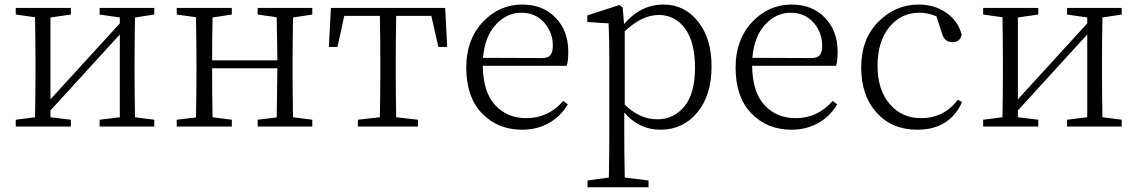

<svg xmlns="http://www.w3.org/2000/svg" viewBox="-20 -545 4900 827"><path d="M644.5 -482.4 561.5 -469.7Q559.6 -360.4 559.6 -284.2V-226.6Q559.6 -149.4 561.5 -40L644.5 -29.3V0H409.2V-29.3L496.1 -40V-396.5L197.3 -69.3V-40L285.2 -29.3V0H47.9V-29.3L130.9 -40Q132.8 -149.4 132.8 -226.6V-284.2Q132.8 -361.3 130.9 -470.7L47.9 -482.4V-510.7H285.2V-482.4L197.3 -469.7V-117.2L496.1 -444.3V-469.7L409.2 -482.4V-510.7H644.5Z M1325.2 -482.4 1242.2 -469.7Q1240.2 -360.4 1240.2 -284.2V-226.6Q1240.2 -149.4 1242.2 -40L1325.2 -29.3V0H1089.8V-29.3L1171.9 -39.1Q1174.8 -206.1 1174.8 -251H893.6Q893.6 -149.4 895.5 -40L978.5 -29.3V0H741.2V-29.3L824.2 -39.1Q826.2 -150.4 826.2 -226.6V-284.2Q826.2 -361.3 824.2 -470.7L741.2 -482.4V-510.7H978.5V-482.4L895.5 -469.7Q893.6 -364.3 893.6 -285.2H1174.8Q1174.8 -309.6 1171.9 -470.7L1089.8 -482.4V-510.7H1325.2Z M1837.9 -476.6H1686.5Q1684.6 -367.2 1684.6 -284.2V-226.6Q1684.6 -149.4 1686.5 -40L1780.3 -29.3V0H1521.5V-29.3L1616.2 -40Q1618.2 -149.4 1618.2 -226.6V-284.2Q1618.2 -367.2 1616.2 -476.6H1462.9L1433.6 -342.8H1396.5L1405.3 -510.7H1897.5L1906.2 -342.8H1868.2Z M2060.5 -295.9 2314.5 -294.9Q2340.8 -294.9 2351.1 -308.1Q2361.3 -321.3 2361.3 -347.7Q2361.3 -405.3 2323.7 -447.8Q2286.1 -490.2 2225.6 -490.2Q2162.1 -490.2 2114.7 -438Q2067.4 -385.7 2060.5 -295.9ZM2420.9 -261.7H2059.6Q2060.5 -149.4 2112.3 -92.8Q2164.1 -36.1 2247.1 -36.1Q2341.8 -36.1 2406.2 -110.4L2425.8 -95.7Q2395.5 -43.9 2344.2 -15.1Q2293 13.7 2229.5 13.7Q2124 13.7 2056.2 -56.6Q1988.3 -127 1988.3 -253.9Q1988.3 -374 2059.1 -449.7Q2129.9 -525.4 2229.5 -525.4Q2318.4 -525.4 2373 -468.8Q2427.7 -412.1 2427.7 -322.3Q2427.7 -282.2 2420.9 -261.7Z M2670.9 -410.2V-94.7Q2734.4 -31.2 2811.5 -31.2Q2881.8 -31.2 2927.7 -86.4Q2973.6 -141.6 2973.6 -253.9Q2973.6 -363.3 2930.7 -421.9Q2887.7 -480.5 2817.4 -480.5Q2745.1 -480.5 2670.9 -410.2ZM2662.1 -512.7 2668 -441.4Q2739.3 -525.4 2837.9 -525.4Q2928.7 -525.4 2986.8 -452.1Q3044.9 -378.9 3044.9 -258.8Q3044.9 -134.8 2983.4 -60.5Q2921.9 13.7 2825.2 13.7Q2732.4 13.7 2668.9 -60.5V32.2Q2668.9 100.6 2670.9 219.7L2773.4 232.4V261.7H2510.7V232.4L2602.5 219.7Q2604.5 102.5 2604.5 34.2V-279.3Q2604.5 -373 2601.6 -444.3L2509.8 -450.2V-478.5L2647.5 -523.4Z M3220.7 -295.9 3474.6 -294.9Q3501 -294.9 3511.2 -308.1Q3521.5 -321.3 3521.5 -347.7Q3521.5 -405.3 3483.9 -447.8Q3446.3 -490.2 3385.7 -490.2Q3322.3 -490.2 3274.9 -438Q3227.5 -385.7 3220.7 -295.9ZM3581.1 -261.7H3219.7Q3220.7 -149.4 3272.5 -92.8Q3324.2 -36.1 3407.2 -36.1Q3502 -36.1 3566.4 -110.4L3585.9 -95.7Q3555.7 -43.9 3504.4 -15.1Q3453.1 13.7 3389.6 13.7Q3284.2 13.7 3216.3 -56.6Q3148.4 -127 3148.4 -253.9Q3148.4 -374 3219.2 -449.7Q3290 -525.4 3389.6 -525.4Q3478.5 -525.4 3533.2 -468.8Q3587.9 -412.1 3587.9 -322.3Q3587.9 -282.2 3581.1 -261.7Z M4105.5 -115.2 4124 -105.5Q4070.3 13.7 3930.7 13.7Q3822.3 13.7 3755.9 -59.6Q3689.5 -132.8 3689.5 -254.9Q3689.5 -377 3763.2 -451.2Q3836.9 -525.4 3937.5 -525.4Q4004.9 -525.4 4055.7 -490.2Q4106.4 -455.1 4122.1 -396.5Q4116.2 -363.3 4083 -363.3Q4046.9 -363.3 4037.1 -402.3L4013.7 -474.6Q3976.6 -490.2 3940.4 -490.2Q3860.4 -490.2 3810.1 -427.7Q3759.8 -365.2 3759.8 -261.7Q3759.8 -158.2 3812 -97.2Q3864.3 -36.1 3947.3 -36.1Q4045.9 -36.1 4105.5 -115.2Z M4811.5 -482.4 4728.5 -469.7Q4726.6 -360.4 4726.6 -284.2V-226.6Q4726.6 -149.4 4728.5 -40L4811.5 -29.3V0H4576.2V-29.3L4663.1 -40V-396.5L4364.3 -69.3V-40L4452.1 -29.3V0H4214.8V-29.3L4297.9 -40Q4299.8 -149.4 4299.8 -226.6V-284.2Q4299.8 -361.3 4297.9 -470.7L4214.8 -482.4V-510.7H4452.1V-482.4L4364.3 -469.7V-117.2L4663.1 -444.3V-469.7L4576.2 -482.4V-510.7H4811.5Z"/></svg>

Font: GenYoMin TW TTF Light
Style: Regular
Weight: 300
Version: Version 1.300